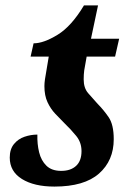

<svg xmlns="http://www.w3.org/2000/svg" viewBox="-20 -679 494 709"><path d="M181 10Q106 10 61 -18Q16 -46 16 -97Q16 -128 31.5 -147Q47 -166 70.5 -174Q94 -182 118 -182Q117 -147 124.5 -116.5Q132 -86 151.5 -67Q171 -48 206 -48Q241 -48 261 -66.5Q281 -85 281 -121Q281 -153 261.5 -177Q242 -201 218 -224Q201 -241 184 -259Q167 -277 155.5 -301.5Q144 -326 144 -361Q144 -372 146 -386Q148 -400 150 -410L160 -470H93L104 -519Q141 -519 192.5 -550.5Q244 -582 290 -659H342L316 -536H420L405 -470H300L291 -419Q289 -404 289 -386Q289 -354 305.5 -335Q322 -316 341 -295Q362 -274 381 -246.5Q400 -219 400 -165Q400 -86 345.5 -38Q291 10 181 10Z"/></svg>

Font: Noto Serif Condensed
Style: Bold Italic
Weight: 700
Width: 3
Italic angle: -12°
Designer: Monotype Design Team
Foundry: Monotype Imaging Inc.
Version: Version 2.014